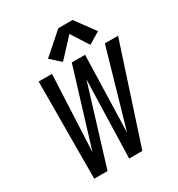

<svg xmlns="http://www.w3.org/2000/svg" viewBox="-222 -1118 1170 1261"><g transform="rotate(-30 363.0 -487.0)"><path d="M190 0H222L403 -591L386 0H486L726 -735H626L459 -154L476 -735H375L198 -156L225 -735H124L121 0ZM327 -767 455 -905 539 -774 627 -827 519 -974H411L252 -834Z"/></g></svg>

Font: Iosevka Sparkle Medium
Style: Italic
Weight: 500
Italic angle: -9°
Designer: Belleve Invis
Foundry: Belleve Invis
Version: Version 4.5.0; ttfautohint (v1.8.3)